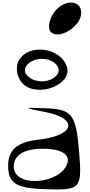

<svg xmlns="http://www.w3.org/2000/svg" viewBox="-20 -1486 707 1508"><path d="M44 -185C44 -46 106 -7 335 0C618 9 626 0 600 -309C577 -583 543 -627 353 -635C159 -643 155 -640 326 -608C600 -557 573 -422 282 -389C114 -370 44 -309 44 -185ZM88 -176C88 -268 168 -318 318 -318C459 -318 532 -274 509 -203C453 -35 88 -12 88 -176ZM130 -1015C98 -962 111 -877 159 -829C274 -714 552 -821 505 -962C455 -1112 210 -1147 130 -1015ZM176 -935C176 -982 238 -1024 309 -1024C380 -1024 441 -982 441 -935C441 -888 380 -847 309 -847C238 -847 176 -888 176 -935ZM379 -1235C444 -1170 618 -1279 618 -1385C618 -1497 468 -1491 396 -1376C363 -1323 355 -1259 379 -1235Z"/></svg>

Font: Venom Sans
Style: Regular
Weight: 400
Version: Version 1.001